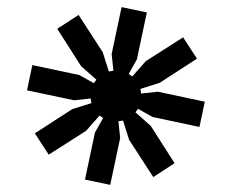

<svg xmlns="http://www.w3.org/2000/svg" viewBox="-20 -620 652 540"><path d="M290 -100 219 -115 247 -247 270 -288 260 -295 222 -252 117 -185 78 -245 183 -313 237 -330 235 -343 188 -338 56 -366 71 -437 203 -409 244 -386 251 -396 208 -434 141 -539 201 -578 269 -473 286 -419 299 -421 294 -468 322 -600 393 -585 365 -453 342 -412 352 -405 390 -448 495 -515 534 -455 429 -387 375 -370 377 -357 424 -362 556 -334 541 -263 409 -291 368 -314 361 -304 404 -266 471 -161 411 -122 343 -227 326 -281 313 -279 318 -232Z"/></svg>

Font: Space Mono
Style: Italic
Weight: 400
Italic angle: -12°
Monospace: yes
Designer: Colophon Foundry + Benjamin Critton
Foundry: Colophon Foundry & Benjamin Critton
Version: Version 1.003; ttfautohint (v1.8.4.7-5d5b)